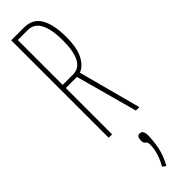

<svg xmlns="http://www.w3.org/2000/svg" viewBox="-309 -608 868 868"><g transform="rotate(-45 125.0 -174.0)"><path d="M32 0V-623H114Q169 -623 194 -580Q219 -537 219 -457Q219 -387 198.5 -349Q178 -311 148 -300L228 0H206L125 -296H54V0ZM54 -316H120Q197 -316 197 -457Q197 -528 177.5 -565.5Q158 -603 117 -603H54ZM126 275 110 263Q128 232 135.5 205Q143 178 143 153Q143 139 134.5 133.5Q126 128 126 113Q126 85 144 85Q156 85 161 94Q166 103 166 117Q166 151 158 192Q150 233 126 275Z"/></g></svg>

Font: Inconsolata UltraCondensed ExtraLight
Style: Regular
Weight: 200
Width: 1
Monospace: yes
Designer: Raph Levien, Cyreal, Brenton Simpson
Foundry: Raph Levien, Cyreal, Google
Version: Version 3.100; ttfautohint (v1.8.4.7-5d5b)